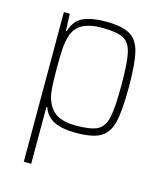

<svg xmlns="http://www.w3.org/2000/svg" viewBox="-108 -599 743 876"><g transform="rotate(15 263.5 -160.5)"><path d="M87 -510H115L118 -430H122Q138 -483 179 -500.5Q220 -518 283 -518Q360 -518 397.5 -496.5Q435 -475 448.5 -421Q462 -367 462 -255Q462 -143 448.5 -89Q435 -35 397.5 -13.5Q360 8 283 8Q217 8 179 -10.5Q141 -29 126 -71H122V197H87ZM427 -255Q427 -361 416.5 -407.5Q406 -454 375 -470Q344 -486 274 -486Q215 -486 180.5 -466.5Q146 -447 134 -404Q126 -376 124 -344Q122 -312 122 -255Q122 -201 124 -168.5Q126 -136 132 -115Q147 -66 181 -45Q215 -24 274 -24Q344 -24 375 -40Q406 -56 416.5 -102.5Q427 -149 427 -255Z"/></g></svg>

Font: Saira Semi Condensed Thin
Style: Regular
Weight: 100
Width: 4
Designer: Hector Gatti with collaboration of the Omnibus-Type team
Foundry: Omnibus-Type
Version: Version 1.001; ttfautohint (v1.8)